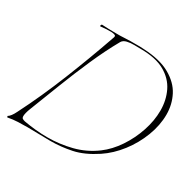

<svg xmlns="http://www.w3.org/2000/svg" viewBox="-125 -672 840 824"><g transform="rotate(30 295.0 -260.0)"><path d="M4 14 2 8Q16 0 30 -29Q86 -139 136 -264Q186 -389 226 -504Q228 -509 229 -512.5Q230 -516 230 -518Q230 -526 206 -527Q182 -527 155 -524Q153 -524 153 -526Q153 -529 155 -532Q157 -535 159 -534Q175 -533 192 -532.5Q209 -532 227 -532Q238 -532 249.5 -532Q261 -532 272 -533Q286 -534 299.5 -534Q313 -534 326 -534Q336 -534 345.5 -534Q355 -534 365 -533Q447 -529 496.5 -501Q546 -473 568 -430.5Q590 -388 590 -338Q590 -285 569 -230Q548 -175 512 -128.5Q476 -82 431 -52Q372 -13 319.5 -2Q267 9 215 9Q187 9 159 8Q131 7 102 7Q79 7 54.5 8Q30 9 4 14ZM196 2Q256 2 315 -13Q374 -28 424 -65Q463 -94 493.5 -139.5Q524 -185 541.5 -237.5Q559 -290 559 -340Q559 -391 538.5 -433.5Q518 -476 473 -501.5Q428 -527 352 -527Q341 -527 322 -527.5Q303 -528 286 -524Q269 -520 262 -508Q226 -444 192.5 -368Q159 -292 129 -214.5Q99 -137 72 -68Q66 -53 63.5 -42.5Q61 -32 61 -26Q61 -17 65.5 -14Q70 -11 78 -9Q106 -4 135.5 -1Q165 2 196 2Z"/></g></svg>

Font: Explora
Style: Regular
Weight: 400
Designer: Robert E. Leuschke
Foundry: Robert E. Leuschke
Version: Version 1.010